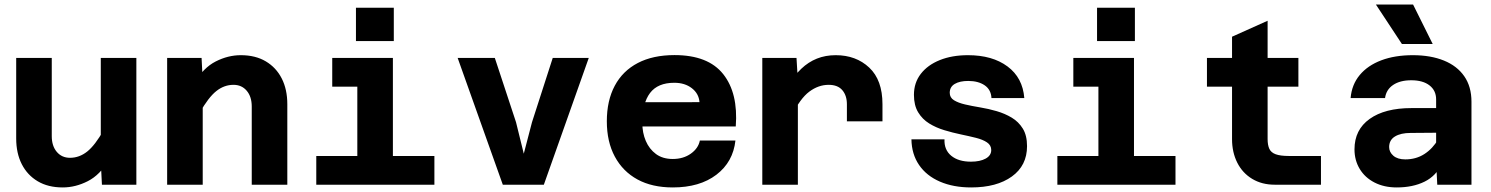

<svg xmlns="http://www.w3.org/2000/svg" viewBox="-20 -810 6540 842"><path d="M207 -556V-213Q207 -170 229 -144Q251 -118 287 -118Q328 -118 362.5 -145.5Q397 -173 435 -240L457 -108Q419 -43 365 -15.5Q311 12 255 12Q191 12 145.5 -15Q100 -42 75.5 -90Q51 -138 51 -203V-556ZM578 -556V0H427L422 -99V-556Z M1084 0V-343Q1084 -386 1062 -412Q1040 -438 1004 -438Q963 -438 928.5 -410.5Q894 -383 856 -316L834 -448Q872 -513 926 -540.5Q980 -568 1036 -568Q1100 -568 1145.5 -541Q1191 -514 1215.5 -466Q1240 -418 1240 -353V0ZM713 0V-556H864L869 -457V0Z M1547 0V-556H1703V0ZM1367 0V-126H1885V0ZM1437 -430V-556H1625V-430ZM1541 -630V-776H1707V-630Z M2185 0 1987 -556H2150L2243 -274L2277 -136L2313 -274L2404 -556H2562L2365 0Z M2930.4 12Q2839.8 12 2775.6 -23Q2711.4 -58 2676.3 -123.2Q2641.2 -188.4 2641.2 -278.2Q2641.2 -368.8 2676 -434Q2710.8 -499.2 2777.2 -533.8Q2843.6 -568.4 2938 -568.4Q3085.4 -568.4 3151.6 -484.9Q3217.8 -401.4 3206.6 -255.4H2765.4L2765.8 -361.6L3047.6 -362Q3044.6 -399.6 3013.9 -423.3Q2983.2 -447 2937 -447Q2864.6 -447 2830.7 -402.2Q2796.8 -357.4 2796.8 -271.2Q2796.8 -227.6 2812.1 -191.9Q2827.4 -156.2 2856.8 -134.5Q2886.2 -112.8 2930.4 -112.8Q2976.6 -112.8 3009.5 -136.1Q3042.4 -159.4 3049.2 -193.8H3205.2Q3194.8 -99.4 3121.6 -43.7Q3048.4 12 2930.4 12Z M3694 -278V-353Q3694 -391 3674 -414.5Q3654 -438 3614 -438Q3569 -438 3529 -408Q3489 -378 3453 -304L3437 -435Q3463 -479 3494 -508.5Q3525 -538 3562.5 -553Q3600 -568 3645 -568Q3734 -568 3792 -513.5Q3850 -459 3850 -353V-278ZM3323 0V-556H3473L3479 -456V0Z M4239 12Q4161 12 4102 -13.5Q4043 -39 4010.5 -86.5Q3978 -134 3977 -199H4122Q4120 -153 4151.5 -127Q4183 -101 4238 -101Q4278 -101 4302.5 -114.5Q4327 -128 4327 -152Q4327 -173 4308.5 -185.5Q4290 -198 4260 -205.5Q4230 -213 4194 -220.5Q4158 -228 4121.5 -239Q4085 -250 4055 -268.5Q4025 -287 4006.5 -317.5Q3988 -348 3988 -394Q3988 -447 4018 -486Q4048 -525 4101.5 -546.5Q4155 -568 4225 -568Q4332 -568 4398.5 -518.5Q4465 -469 4472 -380H4328Q4326 -417 4298 -436Q4270 -455 4226 -455Q4189 -455 4167 -442Q4145 -429 4145 -403Q4145 -382 4163.5 -370.5Q4182 -359 4212 -352Q4242 -345 4278.5 -339Q4315 -333 4351 -322.5Q4387 -312 4417 -294Q4447 -276 4465.5 -246Q4484 -216 4484 -169Q4484 -84 4417.5 -36Q4351 12 4239 12Z M4797 0V-556H4953V0ZM4617 0V-126H5135V0ZM4687 -430V-556H4875V-430ZM4791 -630V-776H4957V-630Z M5570 0Q5514 0 5471.5 -25.5Q5429 -51 5406 -96.5Q5383 -142 5383 -200V-649L5539 -719V-200Q5539 -174 5546.5 -157.5Q5554 -141 5574.5 -133.5Q5595 -126 5632 -126H5773V0ZM5273 -430V-556H5674V-430Z M6283 0 6278 -100V-374Q6278 -413 6249 -435.5Q6220 -458 6169 -458Q6120 -458 6089.5 -437.5Q6059 -417 6054 -380H5903Q5908 -439 5943 -481Q5978 -523 6037.5 -545.5Q6097 -568 6176 -568Q6254 -568 6312 -544.5Q6370 -521 6401.5 -475.5Q6433 -430 6433 -364V0ZM6105 12Q6050 12 6008 -9.5Q5966 -31 5943 -69Q5920 -107 5920 -155Q5920 -241 5986.5 -288.5Q6053 -336 6170 -336H6293V-228L6166 -227Q6123 -227 6097.5 -211.5Q6072 -196 6072 -165Q6072 -143 6090.5 -127Q6109 -111 6143 -111Q6190 -111 6226.5 -134.5Q6263 -158 6287 -199L6304 -94Q6279 -39 6227.5 -13.5Q6176 12 6105 12ZM6263 -617H6128L6014 -790H6177Z"/></svg>

Font: Azeret Mono Thin
Style: Regular
Weight: 100
Designer: Martin Vácha
Foundry: Displaay
Version: Version 1.002